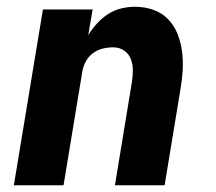

<svg xmlns="http://www.w3.org/2000/svg" viewBox="-20 -548 640 568"><path d="M21 0 107 -520H254L241 -444Q252 -462 267 -478.5Q282 -495 300 -506.5Q318 -518 338.5 -523Q359 -528 379 -528Q408 -528 433.5 -519Q459 -510 477 -491.5Q495 -473 505 -448Q515 -423 518.5 -396Q522 -369 520.5 -341Q519 -313 514 -285L467 0H320L370 -304Q373 -322 373 -340Q373 -358 367 -373.5Q361 -389 347 -398.5Q333 -408 315 -408Q299 -408 283 -404Q267 -400 253.5 -389.5Q240 -379 232.5 -363.5Q225 -348 223 -333L168 0Z"/></svg>

Font: Iosevka Heavy Extended Oblique
Style: Regular
Weight: 900
Width: 7
Italic angle: -9°
Monospace: yes
Designer: Belleve Invis
Foundry: Belleve Invis
Version: Version 32.5.0; ttfautohint (v1.8.4)